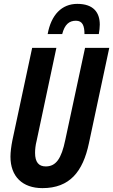

<svg xmlns="http://www.w3.org/2000/svg" viewBox="-20 -961 584 991"><path d="M226 -785H301C314 -835 337 -854 372 -854C406 -854 416 -828 416 -785H490C493 -802 495 -819 495 -834C495 -897 462 -941 379 -941C299 -941 244 -885 226 -785ZM199 10C340 10 408 -75 439 -222L544 -714H419L317 -239C297 -142 269 -102 216 -102C180 -102 161 -124 161 -172C161 -189 163 -211 169 -234L271 -714H146L44 -237C38 -207 34 -176 34 -152C34 -50 96 10 199 10Z"/></svg>

Font: Noto Sans ExtraCondensed
Style: Bold Italic
Weight: 700
Width: 2
Italic angle: -12°
Designer: Monotype Design Team
Foundry: Monotype Imaging Inc.
Version: Version 2.013